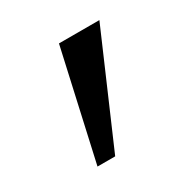

<svg xmlns="http://www.w3.org/2000/svg" viewBox="-77 -186 385 395"><g transform="rotate(-30 116.0 11.5)"><path d="M92 141H50L108 -118H204Z"/></g></svg>

Font: Glacial Indifference
Style: Regular
Weight: 400
Designer: Alfredo Marco Pradil
Version: Version 1.00